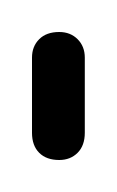

<svg xmlns="http://www.w3.org/2000/svg" viewBox="-20 -100 73 120"><path d="M0 -17H33V-64H0ZM17 -33Q9 -33 4.5 -28.5Q0 -24 0 -17Q0 -9 4.5 -4.5Q9 0 17 0Q24 0 28.5 -4.5Q33 -9 33 -17Q33 -24 28.5 -28.5Q24 -33 17 -33ZM17 -80Q9 -80 4.5 -75.5Q0 -71 0 -64Q0 -56 4.5 -51.5Q9 -47 17 -47Q24 -47 28.5 -51.5Q33 -56 33 -64Q33 -71 28.5 -75.5Q24 -80 17 -80Z"/></svg>

Font: Wavefont Light
Style: Regular
Weight: 300
Version: Version 3.004;gftools[0.9.33]